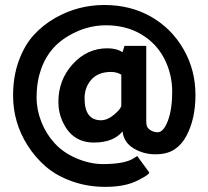

<svg xmlns="http://www.w3.org/2000/svg" viewBox="-20 -681 831 766"><path d="M317.4 -289.1Q317.4 -201.2 382.8 -201.2Q408.2 -201.2 434.1 -222.7Q460 -244.1 463.9 -257.8V-383.3Q445.3 -394 422.9 -394Q372.1 -394 344.7 -363.5Q317.4 -333 317.4 -289.1ZM468.8 -156.7Q432.6 -112.3 354.5 -112.3Q270 -112.3 231.9 -191.4Q212.9 -230.5 212.9 -274.4Q212.9 -362.3 270.3 -425.3Q327.6 -488.3 408.2 -488.3Q445.3 -488.3 468.8 -472.7L476.6 -498H563.5V-197.8Q563.5 -175.8 572 -168.2Q580.6 -160.6 587.4 -157.7Q597.7 -153.3 608.9 -153.3Q632.3 -153.3 649.7 -199Q667 -244.6 667 -315.2Q667 -385.7 635.3 -447.3Q603.5 -508.8 543 -544.4Q482.4 -580.1 402.8 -580.1Q323.7 -580.1 252 -537.1Q163.6 -485.4 136.2 -379.9Q126 -340.8 126 -291.7Q126 -242.7 145.3 -194.1Q164.6 -145.5 199.2 -108.2Q233.9 -70.8 286.9 -48.6Q339.8 -26.4 390.6 -26.4Q479.5 -26.4 515.6 -50.8L527.3 -58.6L575.7 7.3Q575.7 12.7 555.7 24.7Q535.6 36.6 516.6 44.9Q469.7 64.5 399.7 64.5Q329.6 64.5 267.6 42.5Q205.6 20.5 163.1 -16.1Q120.6 -52.7 90.3 -100.6Q32.2 -191.9 32.2 -299.8Q32.2 -376 54.9 -438.2Q77.6 -500.5 114.5 -541Q151.4 -581.5 200.2 -609.4Q291.5 -661.1 396 -661.1Q500.5 -661.1 582.3 -614.5Q664.1 -567.9 711.9 -485.1Q759.8 -402.3 759.8 -301.8Q759.8 -206.5 723.6 -138.7Q706.1 -105 676.5 -85.2Q647 -65.4 599.9 -65.4Q552.7 -65.4 513.4 -88.9Q474.1 -112.3 468.8 -156.7Z"/></svg>

Font: News Cycle
Style: Bold
Weight: 700
Version: Version 0.5.1